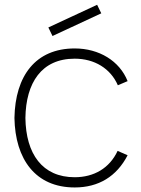

<svg xmlns="http://www.w3.org/2000/svg" viewBox="-20 -785 601 820"><path d="M204.2 -631.2 186.5 -667.7 394.8 -764.6 412.5 -728.1ZM525 -438.5C490.6 -525 403.1 -578.1 299 -578.1C132.3 -578.1 44.8 -461.5 41.7 -281.2C44.8 -105.2 131.2 15.6 299 15.6C401 15.6 478.1 -31.3 525 -121.9L482.3 -140.6C447.9 -66.7 381.2 -28.1 299 -28.1C160.4 -28.1 90.6 -128.1 88.5 -281.2C90.6 -431.3 157.3 -534.4 299 -534.4C383.3 -534.4 452.1 -492.7 483.3 -420.8Z"/></svg>

Font: Manrope3 Thin
Style: Regular
Weight: 100
Width: 4
Designer: Mikhail Sharanda
Foundry: Mikhail Sharanda
Version: Version 3.000;PS 003.000;hotconv 1.0.88;makeotf.lib2.5.64775